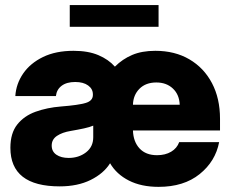

<svg xmlns="http://www.w3.org/2000/svg" viewBox="-20 -727 912 758"><path d="M606 10.7Q537.6 10.7 488.8 -14.2Q439.9 -39.1 414.6 -82.5Q389.2 -42 337.9 -16.6Q286.6 8.8 215.8 8.8Q21 8.8 21 -143.6Q21 -201.2 48.1 -235.4Q75.2 -269.5 120.6 -285.9Q166 -302.2 220.7 -306.6Q290 -312 318.4 -320.6Q346.7 -329.1 346.7 -352.1V-354.5Q346.7 -376 327.9 -389.6Q309.1 -403.3 276.9 -403.3Q243.2 -403.3 223.4 -388.4Q203.6 -373.5 200.7 -347.7H40.5Q43.5 -396 71.5 -436.8Q99.6 -477.5 149.9 -502Q200.2 -526.4 270.5 -526.4Q328.1 -526.4 368.4 -509.3Q408.7 -492.2 433.6 -463.9Q463.4 -493.7 501.7 -510Q540 -526.4 593.3 -526.4Q670.4 -526.4 727.8 -492.7Q785.2 -459 816.9 -398.7Q848.6 -338.4 848.6 -258.3V-211.9H504.9Q506.3 -167.5 531 -140.9Q555.7 -114.3 600.1 -114.3Q632.3 -114.3 655.5 -127.9Q678.7 -141.6 687.5 -166H845.2Q830.6 -89.8 768.1 -39.6Q705.6 10.7 606 10.7ZM251 -103.5Q291 -103.5 319.6 -125.5Q348.1 -147.5 348.1 -185.1V-231Q334.5 -225.1 312 -220.2Q289.6 -215.3 258.8 -210Q226.1 -204.6 205.1 -190.7Q184.1 -176.8 184.1 -152.3Q184.1 -128.9 202.6 -116.2Q221.2 -103.5 251 -103.5ZM504.9 -313.5H689.5Q688 -353.5 662.6 -377.4Q637.2 -401.4 597.2 -401.4Q555.2 -401.4 530.5 -376.5Q505.9 -351.6 504.9 -313.5ZM606 -707V-621.1H255.4V-707Z"/></svg>

Font: Inter Display Extra Bold
Style: Regular
Weight: 800
Designer: Rasmus Andersson
Foundry: rsms
Version: Version 4.000;git-4fc901f